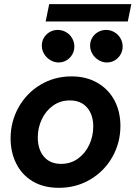

<svg xmlns="http://www.w3.org/2000/svg" viewBox="-20 -900 655 928"><path d="M31.2 -231Q31.2 -312 69.6 -380.9Q107.9 -449.7 175.3 -490.2Q242.7 -530.8 325.7 -530.8Q397 -530.8 450.7 -499.8Q504.4 -468.8 533.2 -414.6Q562 -360.4 562 -291.5Q562 -210.4 523.4 -141.8Q484.9 -73.2 416.7 -32.7Q348.6 7.8 264.2 7.8Q189.5 7.8 137 -24.2Q84.5 -56.2 57.9 -110.6Q31.2 -165 31.2 -231ZM430.7 -288.6Q430.7 -345.7 400.9 -380.1Q371.1 -414.6 317.4 -414.6Q271.5 -414.6 236.3 -389.4Q201.2 -364.3 181.9 -323.2Q162.6 -282.2 162.6 -235.8Q162.6 -178.2 192.1 -143.1Q221.7 -107.9 275.4 -107.9Q321.3 -107.9 356.7 -133.3Q392.1 -158.7 411.4 -200.2Q430.7 -241.7 430.7 -288.6ZM415.5 -679.7Q415.5 -700.7 426 -718Q436.5 -735.4 454.3 -745.4Q472.2 -755.4 492.7 -755.4Q514.2 -755.4 532.7 -744.6Q551.3 -733.9 562 -715.3Q572.8 -696.8 572.8 -674.8Q572.8 -654.3 562.7 -636.7Q552.7 -619.1 535.4 -608.6Q518.1 -598.1 496.6 -598.1Q475.6 -598.1 456.8 -609.4Q438 -620.6 426.8 -639.2Q415.5 -657.7 415.5 -679.7ZM182.1 -679.7Q182.1 -700.7 192.6 -718Q203.1 -735.4 220.7 -745.4Q238.3 -755.4 258.8 -755.4Q280.8 -755.4 299.3 -744.6Q317.9 -733.9 328.6 -715.3Q339.4 -696.8 339.4 -674.8Q339.4 -654.3 329.3 -636.7Q319.3 -619.1 301.8 -608.6Q284.2 -598.1 263.2 -598.1Q242.2 -598.1 223.4 -609.4Q204.6 -620.6 193.4 -639.2Q182.1 -657.7 182.1 -679.7ZM217.8 -879.9H614.7L597.7 -796.4H200.7Z"/></svg>

Font: Reddit Sans Chocolate
Style: Bold Italic
Weight: 700
Italic angle: -11.25°
Designer: Stephen Hutchings
Version: Version 1.013